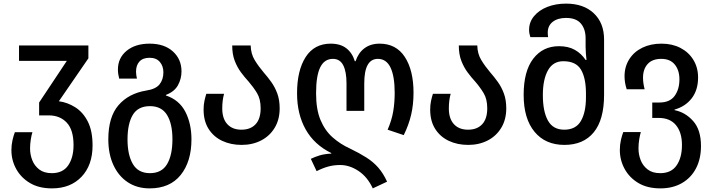

<svg xmlns="http://www.w3.org/2000/svg" viewBox="-20 -790 3934 1060"><path d="M267 250Q195 250 145.5 220.5Q96 191 69.5 143Q43 95 43 39Q43 10 49 -16Q55 -42 62 -60H159Q154 -45 150 -20Q146 5 146 30Q146 63 158 94Q170 125 196.5 145.5Q223 166 266 166Q327 166 356.5 123Q386 80 386 11Q386 -73 348.5 -113Q311 -153 249 -153H196V-224L349 -454H85V-539H468V-468L305 -231Q352 -225 395 -198Q438 -171 464.5 -119.5Q491 -68 491 13Q491 122 430 186Q369 250 267 250Z M806 250Q737 250 686 216.5Q635 183 606.5 122Q578 61 578 -21Q578 -144 634 -209Q690 -274 787 -290Q840 -298 861 -324.5Q882 -351 882 -391Q882 -425 862.5 -448Q843 -471 806 -471Q769 -471 750 -450.5Q731 -430 731 -394Q731 -384 732.5 -375Q734 -366 736 -356H638Q631 -382 631 -406Q631 -470 679 -509.5Q727 -549 806 -549Q887 -549 934.5 -506Q982 -463 982 -396Q982 -355 962.5 -319.5Q943 -284 896 -266V-263Q970 -238 1003.5 -172.5Q1037 -107 1037 -21Q1037 102 977.5 176Q918 250 806 250ZM808 166Q873 166 902.5 116Q932 66 932 -21Q932 -107 902 -155.5Q872 -204 808 -204Q742 -204 713 -155.5Q684 -107 684 -20Q684 65 713.5 115.5Q743 166 808 166Z M1314 10Q1254 10 1206.5 -12.5Q1159 -35 1131.5 -78.5Q1104 -122 1104 -185Q1104 -211 1108.5 -232Q1113 -253 1119 -272H1217Q1212 -254 1209.5 -234Q1207 -214 1207 -191Q1207 -135 1235 -104.5Q1263 -74 1313 -74Q1363 -74 1391 -104Q1419 -134 1419 -192Q1419 -243 1399 -276Q1379 -309 1353 -339Q1331 -363 1310.5 -390.5Q1290 -418 1276 -454Q1262 -490 1262 -539H1364Q1365 -493 1386 -458.5Q1407 -424 1435 -391Q1457 -366 1477.5 -337.5Q1498 -309 1511 -273.5Q1524 -238 1524 -192Q1524 -130 1496.5 -84.5Q1469 -39 1421.5 -14.5Q1374 10 1314 10Z M2038 250Q2009 187 1959.5 154Q1910 121 1858 121Q1823 121 1792 129.5Q1761 138 1728 155L1696 87Q1716 77 1743 68.5Q1770 60 1809 58V55Q1715 9 1667.5 -75.5Q1620 -160 1620 -275Q1620 -401 1667.5 -475Q1715 -549 1806 -549Q1859 -549 1892 -523.5Q1925 -498 1939 -452H1943Q1958 -498 1992 -523.5Q2026 -549 2076 -549Q2167 -549 2215 -475.5Q2263 -402 2263 -278Q2263 -213 2250 -157Q2237 -101 2209 -44L2120 -74Q2142 -124 2150.5 -173Q2159 -222 2159 -277Q2159 -369 2136 -417Q2113 -465 2066 -465Q1991 -465 1991 -330V-178H1893V-330Q1893 -394 1875 -429.5Q1857 -465 1818 -465Q1771 -465 1748 -418.5Q1725 -372 1725 -275Q1725 -186 1749.5 -127.5Q1774 -69 1816.5 -31.5Q1859 6 1912 30Q1964 55 2002.5 79.5Q2041 104 2068.5 135.5Q2096 167 2117 213Z M2565 10Q2505 10 2457.5 -12.5Q2410 -35 2382.5 -78.5Q2355 -122 2355 -185Q2355 -211 2359.5 -232Q2364 -253 2370 -272H2468Q2463 -254 2460.5 -234Q2458 -214 2458 -191Q2458 -135 2486 -104.5Q2514 -74 2564 -74Q2614 -74 2642 -104Q2670 -134 2670 -192Q2670 -243 2650 -276Q2630 -309 2604 -339Q2582 -363 2561.5 -390.5Q2541 -418 2527 -454Q2513 -490 2513 -539H2615Q2616 -493 2637 -458.5Q2658 -424 2686 -391Q2708 -366 2728.5 -337.5Q2749 -309 2762 -273.5Q2775 -238 2775 -192Q2775 -130 2747.5 -84.5Q2720 -39 2672.5 -14.5Q2625 10 2565 10Z M3096 10Q2991 10 2931 -62.5Q2871 -135 2871 -266Q2871 -397 2924 -466Q2977 -535 3066 -535Q3118 -535 3154 -514.5Q3190 -494 3213 -459H3218Q3216 -476 3214.5 -495.5Q3213 -515 3213 -532V-579Q3213 -629 3187 -660Q3161 -691 3105 -691Q3059 -691 3031.5 -669.5Q3004 -648 3004 -610Q3004 -604 3004.5 -597.5Q3005 -591 3006 -585H2908Q2901 -606 2901 -625Q2901 -668 2928.5 -701Q2956 -734 3002 -752Q3048 -770 3105 -770Q3202 -770 3258.5 -716.5Q3315 -663 3315 -572V-266Q3315 -129 3258 -59.5Q3201 10 3096 10ZM3095 -74Q3159 -74 3187 -122Q3215 -170 3215 -253V-274Q3215 -359 3187.5 -405.5Q3160 -452 3090 -452Q3033 -452 3005 -401.5Q2977 -351 2977 -265Q2977 -175 3005 -124.5Q3033 -74 3095 -74Z M3626 250Q3554 250 3504.5 220.5Q3455 191 3428.5 142.5Q3402 94 3402 38Q3402 9 3408 -17Q3414 -43 3421 -61H3518Q3513 -45 3509 -20.5Q3505 4 3505 30Q3505 63 3517 94Q3529 125 3555.5 145.5Q3582 166 3625 166Q3686 166 3715.5 123Q3745 80 3745 11Q3745 -59 3712 -99Q3679 -139 3616 -139H3581V-224H3620Q3678 -224 3704.5 -260.5Q3731 -297 3731 -352Q3731 -402 3705.5 -433.5Q3680 -465 3631 -465Q3581 -465 3555.5 -436.5Q3530 -408 3530 -361Q3530 -331 3539 -297H3440Q3428 -333 3428 -369Q3428 -422 3454 -463Q3480 -504 3526 -526.5Q3572 -549 3632 -549Q3691 -549 3736.5 -525.5Q3782 -502 3808 -459.5Q3834 -417 3834 -362Q3834 -293 3799 -247.5Q3764 -202 3704 -185V-182Q3764 -170 3807 -121.5Q3850 -73 3850 16Q3850 87 3822.5 139.5Q3795 192 3744.5 221Q3694 250 3626 250Z"/></svg>

Font: Noto Sans Georgian SemiCondensed Medium
Style: Regular
Weight: 500
Width: 4
Designer: Monotype Design Team, Akaki Razmadze
Foundry: Google LLC
Version: Version 2.005; ttfautohint (v1.8.4.7-5d5b)